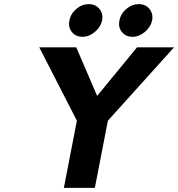

<svg xmlns="http://www.w3.org/2000/svg" viewBox="-20 -909 862 929"><path d="M289 0 352 -325 170 -680H349L450 -445L643 -680H822L502 -325L439 0ZM621 -731Q588 -731 569.5 -754.5Q551 -778 558 -810Q564 -843 591.5 -866Q619 -889 652 -889Q684 -889 703 -866Q722 -843 716 -810Q709 -778 681 -754.5Q653 -731 621 -731ZM379 -731Q346 -731 327.5 -754.5Q309 -778 316 -810Q322 -843 349.5 -866Q377 -889 410 -889Q442 -889 461 -866Q480 -843 474 -810Q467 -778 439 -754.5Q411 -731 379 -731Z"/></svg>

Font: Teachers
Style: Italic
Weight: 400
Italic angle: -11°
Designer: Alfredo Marco Pradil, Chank Diesel
Version: Version 1.001